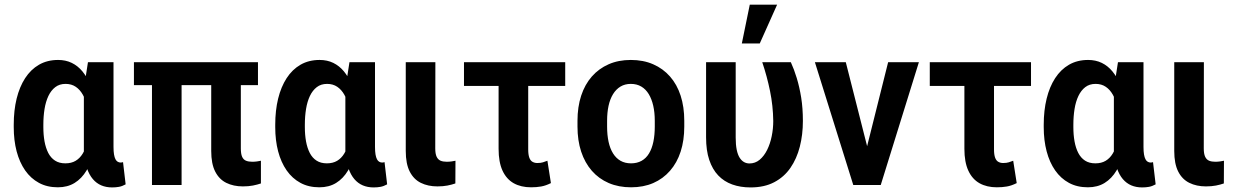

<svg xmlns="http://www.w3.org/2000/svg" viewBox="-20 -796 5321 826"><path d="M39.1 -249V-259.3Q39.1 -320.8 51.5 -371.6Q64 -422.4 88.1 -459.7Q112.3 -497.1 147.9 -517.6Q183.6 -538.1 230 -538.1Q262.7 -538.1 288.8 -525.4Q314.9 -512.7 334.5 -489Q354 -465.3 367.9 -432.1Q381.8 -398.9 390.6 -358.4Q399.4 -317.9 403.8 -271V-247.1Q397.9 -190.9 385.5 -144Q373 -97.2 352.3 -62.5Q331.5 -27.8 301 -9Q270.5 9.8 229 9.8Q182.6 9.8 147.5 -9.3Q112.3 -28.3 88.1 -63Q64 -97.7 51.5 -145Q39.1 -192.4 39.1 -249ZM166.5 -259.3V-249Q166.5 -215.8 171.6 -187.5Q176.8 -159.2 187.7 -137.9Q198.7 -116.7 216.8 -105Q234.9 -93.3 261.2 -93.3Q287.1 -93.3 305.4 -104.2Q323.7 -115.2 335.7 -135Q347.7 -154.8 355 -181.6Q362.3 -208.5 366.2 -239.3V-274.4Q362.8 -308.1 355.7 -337.4Q348.6 -366.7 336.4 -388.4Q324.2 -410.2 305.9 -422.6Q287.6 -435.1 262.2 -435.1Q235.8 -435.1 217.8 -421.1Q199.7 -407.2 188.2 -383.1Q176.8 -358.9 171.6 -327.1Q166.5 -295.4 166.5 -259.3ZM358.4 -528.3H468.3V-164.1Q468.3 -144.5 470.5 -131.6Q472.7 -118.7 476.8 -110.8Q481 -103 486.8 -99.9Q492.7 -96.7 499.5 -96.7Q502.9 -96.7 505.1 -97.4Q507.3 -98.1 509.3 -98.6L520.5 -2.9Q505.4 5.4 491.9 7.8Q478.5 10.3 462.4 10.3Q436.5 10.3 415.8 1.5Q395 -7.3 379.4 -25.6Q363.8 -43.9 354 -72.3Q344.2 -100.6 340.8 -140.1V-415Z M1089.8 -528.3V-429.7H556.2V-528.3ZM761.2 -528.3V0H633.8V-528.3ZM888.7 -528.3H1016.1V-157.7Q1016.1 -134.3 1021.5 -121.8Q1026.9 -109.4 1038.1 -104.7Q1049.3 -100.1 1064.9 -100.1Q1076.7 -100.1 1086.4 -101.6Q1096.2 -103 1102.5 -104.5V-6.8Q1086.9 -1.5 1068.1 2.2Q1049.3 5.9 1024.9 5.9Q984.4 5.9 953.6 -9.3Q922.9 -24.4 905.8 -57.9Q888.7 -91.3 888.7 -146.5Z M1164.1 -249V-259.3Q1164.1 -320.8 1176.5 -371.6Q1189 -422.4 1213.1 -459.7Q1237.3 -497.1 1272.9 -517.6Q1308.6 -538.1 1355 -538.1Q1387.7 -538.1 1413.8 -525.4Q1439.9 -512.7 1459.5 -489Q1479 -465.3 1492.9 -432.1Q1506.8 -398.9 1515.6 -358.4Q1524.4 -317.9 1528.8 -271V-247.1Q1522.9 -190.9 1510.5 -144Q1498 -97.2 1477.3 -62.5Q1456.5 -27.8 1426 -9Q1395.5 9.8 1354 9.8Q1307.6 9.8 1272.5 -9.3Q1237.3 -28.3 1213.1 -63Q1189 -97.7 1176.5 -145Q1164.1 -192.4 1164.1 -249ZM1291.5 -259.3V-249Q1291.5 -215.8 1296.6 -187.5Q1301.8 -159.2 1312.7 -137.9Q1323.7 -116.7 1341.8 -105Q1359.9 -93.3 1386.2 -93.3Q1412.1 -93.3 1430.4 -104.2Q1448.7 -115.2 1460.7 -135Q1472.7 -154.8 1480 -181.6Q1487.3 -208.5 1491.2 -239.3V-274.4Q1487.8 -308.1 1480.7 -337.4Q1473.6 -366.7 1461.4 -388.4Q1449.2 -410.2 1430.9 -422.6Q1412.6 -435.1 1387.2 -435.1Q1360.8 -435.1 1342.8 -421.1Q1324.7 -407.2 1313.2 -383.1Q1301.8 -358.9 1296.6 -327.1Q1291.5 -295.4 1291.5 -259.3ZM1483.4 -528.3H1593.3V-164.1Q1593.3 -144.5 1595.5 -131.6Q1597.7 -118.7 1601.8 -110.8Q1606 -103 1611.8 -99.9Q1617.7 -96.7 1624.5 -96.7Q1627.9 -96.7 1630.1 -97.4Q1632.3 -98.1 1634.3 -98.6L1645.5 -2.9Q1630.4 5.4 1616.9 7.8Q1603.5 10.3 1587.4 10.3Q1561.5 10.3 1540.8 1.5Q1520 -7.3 1504.4 -25.6Q1488.8 -43.9 1479 -72.3Q1469.2 -100.6 1465.8 -140.1V-415Z M1725.6 -528.3H1853L1852.5 -157.7Q1852.5 -134.3 1858.4 -121.8Q1864.3 -109.4 1875.2 -104.7Q1886.2 -100.1 1901.9 -100.1Q1913.1 -100.1 1923.1 -101.6Q1933.1 -103 1939.5 -104.5L1939 -6.8Q1923.8 -1.5 1905 2.2Q1886.2 5.9 1861.8 5.9Q1821.3 5.9 1790.5 -9.3Q1759.8 -24.4 1742.7 -57.9Q1725.6 -91.3 1725.6 -146.5Z M2411.6 -528.3V-426.3H1976.1V-528.3ZM2125 -528.3H2252.4V-153.3Q2252.4 -130.9 2257.1 -117.9Q2261.7 -105 2270.8 -99.9Q2279.8 -94.7 2291.5 -94.7Q2306.2 -94.7 2315.7 -97.7Q2325.2 -100.6 2335 -104.5L2350.1 -8.3Q2327.6 2.9 2307.9 6.3Q2288.1 9.8 2264.6 9.8Q2221.2 9.8 2189.9 -7.8Q2158.7 -25.4 2141.8 -62Q2125 -98.6 2125 -155.8Z M2464.4 -251.5V-276.4Q2464.4 -335.9 2480.2 -384.3Q2496.1 -432.6 2526.1 -466.8Q2556.2 -501 2598.4 -519.5Q2640.6 -538.1 2693.8 -538.1Q2747.6 -538.1 2790 -519.5Q2832.5 -501 2862.5 -466.8Q2892.6 -432.6 2908.2 -384.3Q2923.8 -335.9 2923.8 -276.4V-251.5Q2923.8 -191.9 2908.2 -143.8Q2892.6 -95.7 2862.5 -61.3Q2832.5 -26.9 2790.3 -8.5Q2748 9.8 2694.8 9.8Q2641.6 9.8 2598.9 -8.5Q2556.2 -26.9 2526.1 -61.3Q2496.1 -95.7 2480.2 -143.8Q2464.4 -191.9 2464.4 -251.5ZM2591.8 -276.4V-251.5Q2591.8 -215.3 2598.1 -186Q2604.5 -156.7 2617.4 -136Q2630.4 -115.2 2649.7 -104.2Q2668.9 -93.3 2694.8 -93.3Q2720.7 -93.3 2740.2 -104.2Q2759.8 -115.2 2772.2 -136Q2784.7 -156.7 2790.8 -186Q2796.9 -215.3 2796.9 -251.5V-276.4Q2796.9 -312 2790.3 -341.1Q2783.7 -370.1 2771 -391.1Q2758.3 -412.1 2739 -423.6Q2719.7 -435.1 2693.8 -435.1Q2668.5 -435.1 2649.4 -423.6Q2630.4 -412.1 2617.4 -391.1Q2604.5 -370.1 2598.1 -341.1Q2591.8 -312 2591.8 -276.4Z M3017.6 -528.3H3145V-204.1Q3145 -173.3 3149.4 -151.9Q3153.8 -130.4 3162.1 -117.4Q3170.4 -104.5 3181.2 -98.6Q3191.9 -92.8 3204.1 -92.8Q3229 -92.8 3248 -108.6Q3267.1 -124.5 3280.3 -151.1Q3293.5 -177.7 3300 -210.2Q3306.6 -242.7 3306.6 -275.4Q3305.7 -341.3 3292.7 -404.5Q3279.8 -467.8 3259.3 -528.3H3382.3Q3396 -498.5 3407.7 -460.2Q3419.4 -421.9 3426.8 -376Q3434.1 -330.1 3434.1 -275.9Q3434.1 -216.8 3420.9 -165Q3407.7 -113.3 3380.4 -73.7Q3353 -34.2 3310.5 -12Q3268.1 10.3 3209 10.3Q3165.5 10.3 3130.1 -2.4Q3094.7 -15.1 3069.8 -41.3Q3044.9 -67.4 3031.2 -108.2Q3017.6 -148.9 3017.6 -205.1ZM3171.4 -608.9 3205.6 -775.9H3323.2L3248.5 -608.9Z M3693.4 -99.1 3800.8 -528.3H3933.1L3769 0H3688ZM3618.7 -528.3 3728 -97.7 3731.9 0H3650.9L3485.8 -528.3Z M4415.5 -528.3V-426.3H3980V-528.3ZM4128.9 -528.3H4256.3V-153.3Q4256.3 -130.9 4261 -117.9Q4265.6 -105 4274.7 -99.9Q4283.7 -94.7 4295.4 -94.7Q4310.1 -94.7 4319.6 -97.7Q4329.1 -100.6 4338.9 -104.5L4354 -8.3Q4331.5 2.9 4311.8 6.3Q4292 9.8 4268.6 9.8Q4225.1 9.8 4193.8 -7.8Q4162.6 -25.4 4145.8 -62Q4128.9 -98.6 4128.9 -155.8Z M4470.2 -249V-259.3Q4470.2 -320.8 4482.7 -371.6Q4495.1 -422.4 4519.3 -459.7Q4543.5 -497.1 4579.1 -517.6Q4614.7 -538.1 4661.1 -538.1Q4693.8 -538.1 4720 -525.4Q4746.1 -512.7 4765.6 -489Q4785.2 -465.3 4799.1 -432.1Q4813 -398.9 4821.8 -358.4Q4830.6 -317.9 4835 -271V-247.1Q4829.1 -190.9 4816.7 -144Q4804.2 -97.2 4783.4 -62.5Q4762.7 -27.8 4732.2 -9Q4701.7 9.8 4660.2 9.8Q4613.8 9.8 4578.6 -9.3Q4543.5 -28.3 4519.3 -63Q4495.1 -97.7 4482.7 -145Q4470.2 -192.4 4470.2 -249ZM4597.7 -259.3V-249Q4597.7 -215.8 4602.8 -187.5Q4607.9 -159.2 4618.9 -137.9Q4629.9 -116.7 4647.9 -105Q4666 -93.3 4692.4 -93.3Q4718.3 -93.3 4736.6 -104.2Q4754.9 -115.2 4766.8 -135Q4778.8 -154.8 4786.1 -181.6Q4793.5 -208.5 4797.4 -239.3V-274.4Q4793.9 -308.1 4786.9 -337.4Q4779.8 -366.7 4767.6 -388.4Q4755.4 -410.2 4737.1 -422.6Q4718.8 -435.1 4693.4 -435.1Q4667 -435.1 4648.9 -421.1Q4630.9 -407.2 4619.4 -383.1Q4607.9 -358.9 4602.8 -327.1Q4597.7 -295.4 4597.7 -259.3ZM4789.6 -528.3H4899.4V-164.1Q4899.4 -144.5 4901.6 -131.6Q4903.8 -118.7 4908 -110.8Q4912.1 -103 4918 -99.9Q4923.8 -96.7 4930.7 -96.7Q4934.1 -96.7 4936.3 -97.4Q4938.5 -98.1 4940.4 -98.6L4951.7 -2.9Q4936.5 5.4 4923.1 7.8Q4909.7 10.3 4893.6 10.3Q4867.7 10.3 4846.9 1.5Q4826.2 -7.3 4810.5 -25.6Q4794.9 -43.9 4785.2 -72.3Q4775.4 -100.6 4772 -140.1V-415Z M5031.7 -528.3H5159.2L5158.7 -157.7Q5158.7 -134.3 5164.6 -121.8Q5170.4 -109.4 5181.4 -104.7Q5192.4 -100.1 5208 -100.1Q5219.2 -100.1 5229.2 -101.6Q5239.3 -103 5245.6 -104.5L5245.1 -6.8Q5230 -1.5 5211.2 2.2Q5192.4 5.9 5168 5.9Q5127.4 5.9 5096.7 -9.3Q5065.9 -24.4 5048.8 -57.9Q5031.7 -91.3 5031.7 -146.5Z"/></svg>

Font: Roboto SemiCondensed SemiBold
Style: Regular
Weight: 600
Width: 4
Designer: Christian Robertson
Foundry: Google
Version: Version 3.009; 2024